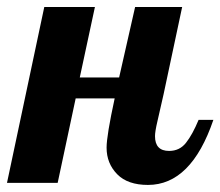

<svg xmlns="http://www.w3.org/2000/svg" viewBox="-58 -520 627 546"><path d="M245.1 -100.1Q245.1 -134.3 268.1 -240.2H157.2L106 0H-38.1L67.9 -500H211.9L168.9 -299.8H280.8L326.2 -500H460L407.2 -252L389.6 -174.8Q382.8 -146 382.8 -132.8Q382.8 -90.8 422.9 -90.8Q453.1 -90.8 471.2 -114.3Q489.3 -137.2 506.8 -179.2H548.8Q485.8 5.9 362.8 5.9Q305.2 5.9 275.4 -24.4Q245.1 -55.2 245.1 -100.1Z"/></svg>

Font: UVF Lobster12
Style: Regular
Weight: 400
Designer: Pablo Impallari
Foundry: Pablo Impallari. www.impallari.com
Version: Version 1.004